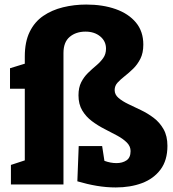

<svg xmlns="http://www.w3.org/2000/svg" viewBox="-20 -811 760 844"><path d="M484 -415Q484 -395 501 -380.5Q518 -366 544 -353.5Q570 -341 599.5 -327Q629 -313 655.5 -293Q682 -273 699 -243Q716 -213 716 -170Q716 -106 685.5 -65.5Q655 -25 604 -6Q553 13 489 13Q448 13 406 6Q364 -1 320 -14L326 -169H429L439 -104Q466 -94 492 -94Q518 -94 536 -106Q554 -118 554 -147Q554 -168 537.5 -184.5Q521 -201 495 -215Q469 -229 439.5 -244Q410 -259 384 -278.5Q358 -298 341.5 -325.5Q325 -353 325 -392Q325 -426 337 -449.5Q349 -473 367 -490.5Q385 -508 403 -523Q421 -538 433.5 -555.5Q446 -573 446 -597Q446 -630 420.5 -651Q395 -672 356 -672Q314 -672 286.5 -649Q259 -626 259 -578V0H28V-86L89 -106V-421H24V-511L89 -531V-563Q89 -627 110.5 -671Q132 -715 170 -741Q208 -767 257 -779Q306 -791 359 -791Q432 -791 488.5 -771Q545 -751 577.5 -712Q610 -673 610 -615Q610 -578 597 -552.5Q584 -527 565.5 -509Q547 -491 528.5 -476.5Q510 -462 497 -448Q484 -434 484 -415Z"/></svg>

Font: Bitter ExtraBold
Style: Regular
Weight: 800
Designer: Sol Matas, and Bitter project Authors
Foundry: Sol Matas
Version: Version 2.001